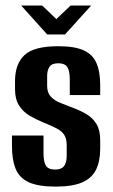

<svg xmlns="http://www.w3.org/2000/svg" viewBox="-20 -671 409 698"><path d="M182.4 7.4Q119.7 7.4 85.2 -8.2Q50.7 -23.8 37.1 -56.8Q23.5 -89.7 23.5 -140.1V-178.3H138.2V-114.4Q138.2 -82.3 147.1 -68.4Q156 -54.6 181 -54.6Q203.1 -54.6 212.8 -67.2Q222.5 -79.8 222.5 -104.8V-142.9Q222.5 -166.9 213.4 -180.8Q204.4 -194.7 185.2 -204.5Q166 -214.4 137.3 -226Q110.5 -236.9 87.1 -250.8Q63.6 -264.8 49.1 -287.8Q34.6 -310.8 34.6 -346.8V-375.7Q34.6 -438.5 69 -470.7Q103.3 -503 191.9 -503Q251 -503 284 -488.1Q317 -473.2 330.6 -441.7Q344.3 -410.3 344.3 -361.9V-325.5H233.7V-380.7Q233.7 -414.1 224.4 -427.6Q215 -441 192.5 -441Q168.2 -441 159.8 -428Q151.4 -414.9 151.4 -395.6V-358.6Q151.4 -333.7 164.9 -319.4Q178.5 -305 200.4 -296.6Q222.4 -288.3 246.7 -278.4Q273 -268.8 295.1 -255.5Q317.3 -242.2 330.8 -220Q344.3 -197.9 344.3 -161V-131.1Q344.3 -85.9 329.6 -55Q314.8 -24 279.6 -8.3Q244.4 7.4 182.4 7.4ZM151.6 -545.6 57.1 -650.8H133.6L184.8 -601.5L236.5 -650.8H311.4L216.2 -545.6Z"/></svg>

Font: Alumni Sans Thin
Style: Regular
Weight: 100
Designer: Robert E. Leuschke
Foundry: Robert E. Leuschke
Version: Version 1.018